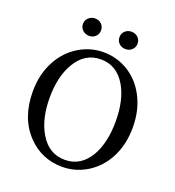

<svg xmlns="http://www.w3.org/2000/svg" viewBox="-164 -1060 1102 1206"><g transform="rotate(20 386.5 -457.5)"><path d="M388 16Q250 16 156 -82Q53 -189 53 -367Q53 -483 102 -573Q147 -657 225 -704Q301 -750 388 -750Q475 -750 550 -706Q628 -659 672 -576Q721 -486 721 -367Q721 -251 673 -161Q628 -77 551 -30Q475 16 388 16ZM388 -31Q495 -31 555 -134Q607 -226 607 -367Q607 -508 555 -599Q495 -702 388 -702Q280 -702 220 -599Q166 -507 166 -366.5Q166 -226 220 -134Q280 -31 388 -31ZM265 -931Q291 -931 308 -914.5Q325 -898 325 -873Q325 -848 308 -831.5Q291 -815 265.5 -815Q240 -815 222 -831.5Q204 -848 204 -873Q204 -898 222 -914.5Q240 -931 265 -931ZM508 -931Q534 -931 551.5 -914.5Q569 -898 569 -873Q569 -848 551.5 -831.5Q534 -815 508.5 -815Q483 -815 465.5 -831.5Q448 -848 448 -873Q448 -898 465.5 -914.5Q483 -931 508 -931Z"/></g></svg>

Font: GenRyuMin TW M
Style: Regular
Weight: 500
Version: Version 1.501;PS 1;hotconv 16.6.51;makeotf.lib2.5.65220